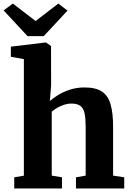

<svg xmlns="http://www.w3.org/2000/svg" viewBox="-44 -1058 732 1078"><path d="M90 -71.5V-726L17 -739V-796L211.5 -819.5H214.5L242.5 -799.5L243 -579L236 -491Q253 -506.5 281.8 -524.2Q310.5 -542 348.5 -554.5Q386.5 -567 430.5 -567Q494.5 -567 529 -543.5Q563.5 -520 577.2 -471Q591 -422 591 -346.5V-72L653.5 -62.5V0H382.5V-62.5L437 -72V-346Q437 -392 431 -420.8Q425 -449.5 407.8 -463Q390.5 -476.5 357 -476.5Q336 -476.5 315.5 -469.8Q295 -463 277.2 -452.8Q259.5 -442.5 246.5 -431V-72L304 -62.5V0H36V-62.5ZM110.5 -855 -23.5 -999.5 28 -1038 156 -940 283.5 -1038 335 -998.5 201.5 -855Z"/></svg>

Font: Merriweather 20pt ExtraBold
Style: Regular
Weight: 800
Version: Version 2.100